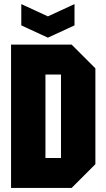

<svg xmlns="http://www.w3.org/2000/svg" viewBox="-20 -918 517 938"><path d="M202 -146H278V-554H202ZM34 0V-700H330L446 -584V-116L330 0ZM344 -898V-794L214 -734L84 -794V-898L214 -838Z"/></svg>

Font: Tektur Condensed
Style: Bold
Weight: 700
Width: 3
Designer: Adam Jagosz
Foundry: Adam Jagosz
Version: Version 1.005;gftools[0.9.30]